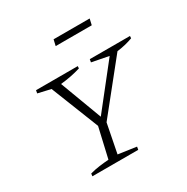

<svg xmlns="http://www.w3.org/2000/svg" viewBox="-160 -832 941 968"><g transform="rotate(-30 311.0 -348.0)"><path d="M104 0 106 -15Q135 -23 162 -26.5Q189 -30 216 -32L256 -206L146 -484L72 -501L75 -518H318L317 -505Q261 -488 200 -482L291 -239L483 -482L385 -501L388 -518H622L621 -505Q578 -489 529 -483L302 -200L269 -32L374 -17L371 0ZM272 -661 280 -696H490L482 -661Z"/></g></svg>

Font: Piazzolla SC ExtraLight
Style: Italic
Weight: 200
Italic angle: -11.3°
Designer: Juan Pablo del Peral
Foundry: Huerta Tipografica
Version: Version 1.330